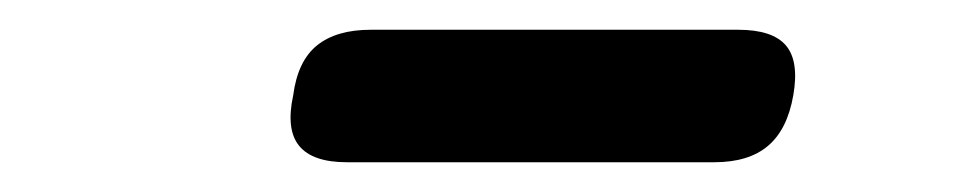

<svg xmlns="http://www.w3.org/2000/svg" viewBox="-20 -773 640 129"><path d="M213 -664Q190 -664 181 -675Q172 -686 177 -709Q180 -732 193 -742.5Q206 -753 229 -753H476Q499 -753 508 -742.5Q517 -732 513 -709Q509 -686 496 -675Q483 -664 460 -664Z"/></svg>

Font: Maple Mono NL SemiBold
Style: Italic
Weight: 600
Italic angle: -10°
Monospace: yes
Designer: subframe7536
Version: Version 7.000